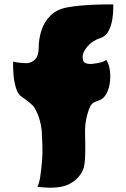

<svg xmlns="http://www.w3.org/2000/svg" viewBox="-20 -829 578 878"><path d="M403 -537Q422 -539 440 -543.5Q458 -548 465 -555Q475 -545 480.5 -518.5Q486 -492 483.5 -461Q481 -430 468.5 -404Q456 -378 431 -369Q418 -365 408 -359.5Q398 -354 392 -341Q382 -320 375 -288Q368 -256 369 -216Q369 -216 369.5 -197.5Q370 -179 370 -152.5Q370 -126 368.5 -101Q367 -76 363 -62Q347 -14 298 12Q249 38 151 25Q159 11 164 -21Q169 -53 172 -91Q175 -129 174 -159Q174 -165 173 -183Q172 -201 171 -228Q165 -290 138 -336Q131 -347 112.5 -362Q94 -377 80 -386Q62 -397 53 -427Q44 -457 41.5 -490.5Q39 -524 40 -547Q43 -546 55 -544Q67 -542 81 -541Q95 -540 103 -540Q127 -542 142 -559Q157 -576 157 -611Q157 -651 169.5 -690Q182 -729 210.5 -757.5Q239 -786 286 -795Q318 -801 354.5 -804Q391 -807 424 -808Q457 -809 477.5 -809Q498 -809 498 -809Q498 -809 498 -788.5Q498 -768 493.5 -740Q489 -712 476.5 -687.5Q464 -663 439 -655Q402 -643 379.5 -616Q357 -589 358 -568Q358 -546 371 -540.5Q384 -535 403 -537Z"/></svg>

Font: Potta One
Style: Regular
Weight: 400
Designer: 108,108go
Foundry: Font Zone 108
Version: Version 1.000